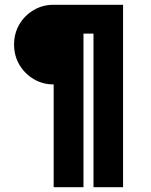

<svg xmlns="http://www.w3.org/2000/svg" viewBox="-20 -785 632 805"><path d="M205 -431Q158.7 -431 121 -453.6Q83.3 -476.2 61.1 -513.9Q39 -551.6 39 -597.8Q39 -645 61 -682.5Q83 -720 120.8 -742.5Q158.6 -765 205 -765H496V0H372V-644H330V0H205Z"/></svg>

Font: Reem Kufi Fun
Style: Regular
Weight: 400
Designer: Khaled Hosny
Version: Version 1.005